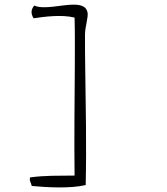

<svg xmlns="http://www.w3.org/2000/svg" viewBox="-20 -749 719 829"><path d="M358 -695C353 -721 331 -728 302 -729C248 -730 170 -706 128 -725C114 -709 112 -691 125 -670C171 -677 247 -687 302 -673C304 -603 303 -530 303 -454C302 -308 300 -152 302 9C232 10 176 8 110 17C105 31 115 41 117 54C182 60 282 66 350 50C354 -121 350 -294 348 -454C347 -504 347 -552 347 -599C347 -634 362 -674 358 -695Z"/></svg>

Font: Yuji Syuku Std R
Style: Regular
Weight: 400
Designer: Kataoka Yuji
Foundry: Kinuta Font Factory
Version: Version 3.000;hotconv 1.0.111;makeotfexe 2.5.65597